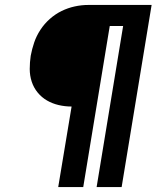

<svg xmlns="http://www.w3.org/2000/svg" viewBox="-20 -755 640 775"><path d="M215 0 269 -325Q242 -325 216.5 -331Q191 -337 169.5 -349.5Q148 -362 132 -381.5Q116 -401 108 -425.5Q100 -450 100 -476.5Q100 -503 104 -530Q109 -557 118 -583.5Q127 -610 143 -634.5Q159 -659 181 -678.5Q203 -698 228.5 -710.5Q254 -723 281.5 -729Q309 -735 336 -735H592L471 0H370L477 -650H423L316 0Z"/></svg>

Font: Iosevka Custom Oblique
Style: Bold
Weight: 700
Italic angle: -9°
Monospace: yes
Designer: Belleve Invis
Foundry: Belleve Invis
Version: Version 30.1.2; ttfautohint (v1.8.4)